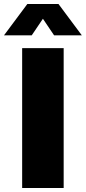

<svg xmlns="http://www.w3.org/2000/svg" viewBox="-52 -942 430 962"><path d="M358 -765H219L163 -848L107 -765H-32L85 -922H241ZM267 0H59V-701H267Z"/></svg>

Font: Montserrat Extra Bold
Style: Regular
Weight: 800
Designer: Julieta Ulanovsky
Foundry: Julieta Ulanovsky
Version: Version 3.001;PS 003.001;hotconv 1.0.70;makeotf.lib2.5.58329